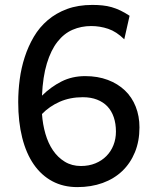

<svg xmlns="http://www.w3.org/2000/svg" viewBox="-20 -745 626 777"><path d="M314.9 -351.6Q263.7 -351.6 221.9 -333.3Q180.2 -314.9 149.9 -283.7Q152.8 -241.7 163.8 -203.6Q174.8 -165.5 194.3 -136.7Q213.9 -107.9 242.2 -90.6Q270.5 -73.2 307.6 -73.2Q339.8 -73.2 366 -84Q392.1 -94.7 410.6 -113.5Q429.2 -132.3 439.2 -157.7Q449.2 -183.1 449.2 -212.4Q449.2 -244.6 440.4 -270.5Q431.6 -296.4 414.8 -314.2Q397.9 -332 372.8 -341.8Q347.7 -351.6 314.9 -351.6ZM482.9 -585.9Q451.2 -617.2 417.7 -628.4Q384.3 -639.6 349.1 -639.6Q308.6 -639.6 273.7 -624.5Q238.8 -609.4 212.4 -575.7Q186 -542 169.7 -488.3Q153.3 -434.6 149.9 -357.9Q186 -393.6 229 -415.3Q272 -437 324.7 -437Q375.5 -437 416.3 -421.6Q457 -406.2 485.6 -378.9Q514.2 -351.6 529.3 -313.2Q544.4 -274.9 544.4 -229.5Q544.4 -173.8 526.1 -129.2Q507.8 -84.5 474.9 -53Q441.9 -21.5 395.5 -4.6Q349.1 12.2 293 12.2Q236.3 12.2 191.9 -11.5Q147.5 -35.2 116.7 -79.6Q85.9 -124 69.8 -188Q53.7 -252 53.7 -332Q53.7 -377 59.8 -423.6Q65.9 -470.2 80.1 -513.9Q94.2 -557.6 116.9 -596.2Q139.6 -634.8 173.1 -663.3Q206.5 -691.9 251.2 -708.5Q295.9 -725.1 354 -725.1Q375.5 -725.1 394.5 -723.1Q413.6 -721.2 431.6 -716.1Q449.7 -710.9 467.5 -702.4Q485.4 -693.8 504.4 -681.2Z"/></svg>

Font: Andika Viet
Style: Regular
Weight: 400
Designer: Victor Gaultney, Annie Olsen, Julie Remington, Don Collingsworth, Eric Hays, Becca Hirsbrunner
Foundry: SIL International
Version: Version 5.000